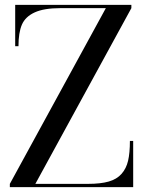

<svg xmlns="http://www.w3.org/2000/svg" viewBox="-20 -770 607 790"><path d="M42.5 -750H520.5V-736.5L125.5 -13.5H342.5Q394 -13.5 427.2 -23Q460.5 -32.5 480 -54.5Q499.5 -76.5 507 -108.5Q514.5 -140.5 514.5 -190H528V0H20.5V-13.5L415.5 -736.5H228.5Q161 -736.5 122.8 -719Q84.5 -701.5 70.2 -668.8Q56 -636 56 -580H42.5Z"/></svg>

Font: Bodoni* 16pt
Style: Regular
Weight: 400
Version: Version 2.3